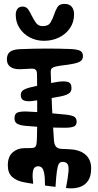

<svg xmlns="http://www.w3.org/2000/svg" viewBox="-20 -966 514 1007"><path d="M320 -296Q267.5 -296 215.8 -298.8Q164 -301.5 113 -306Q87.5 -308.5 71.8 -316.2Q56 -324 56 -345Q56 -371.5 75 -377Q94 -382.5 123 -381Q171 -379 227.8 -374Q284.5 -369 324 -365Q353.5 -362 367.8 -354.8Q382 -347.5 382 -328Q382 -308 366.5 -302Q351 -296 320 -296ZM296 -460Q258.5 -452.5 221.5 -446.5Q184.5 -440.5 147 -436Q122.5 -433 105.8 -439Q89 -445 89 -468Q89 -484.5 102 -493.2Q115 -502 136 -507Q171.5 -516 207.2 -523Q243 -530 278 -536Q315.5 -542 335.2 -536.5Q355 -531 355 -504Q355 -484 339.8 -474.8Q324.5 -465.5 296 -460ZM127 -493Q138.5 -493 144.2 -486.8Q150 -480.5 150 -472Q150 -456.5 143.2 -449.8Q136.5 -443 126 -443Q112.5 -443 106.2 -450Q100 -457 100 -468Q100 -480 106.8 -486.5Q113.5 -493 127 -493ZM21 -99Q21 -144 45.8 -166.2Q70.5 -188.5 107 -189Q120.5 -189 130.5 -189.2Q140.5 -189.5 150 -190Q163 -191 167.8 -199.8Q172.5 -208.5 173 -227Q173.5 -234.5 173.8 -243.5Q174 -252.5 174 -262.5Q174.5 -269 174.5 -275.8Q174.5 -282.5 174.5 -289Q175 -295.5 175 -302Q175 -308.5 175 -315Q175 -321.5 175 -343.5Q175 -365.5 175 -395Q175 -398.5 175 -401.8Q175 -405 175 -408.5Q175 -412 175 -415.5Q175 -420.5 175 -425.2Q175 -430 175 -435Q175 -478 174.8 -518.8Q174.5 -559.5 174 -578Q173.5 -594 167.2 -600Q161 -606 146 -606Q133.5 -606 116.5 -604.5Q99.5 -603 82 -603Q51.5 -603 33.8 -615.8Q16 -628.5 16 -656Q17 -684 33.8 -695.2Q50.5 -706.5 81 -708Q149.5 -711 217.8 -711.2Q286 -711.5 348 -709Q384 -707.5 399.5 -700Q415 -692.5 415 -672Q415 -652.5 400.8 -644Q386.5 -635.5 361 -631Q335.5 -626 314 -623.8Q292.5 -621.5 272 -617Q258.5 -614 252.2 -608.2Q246 -602.5 246 -588Q248.5 -499 252.5 -409.2Q256.5 -319.5 263 -230Q264.5 -207.5 273.8 -196.8Q283 -186 304 -185Q314.5 -184.5 325.5 -184.2Q336.5 -184 347 -183Q402 -180 430.5 -153Q459 -126 458 -81Q458 -43 442.8 -19.2Q427.5 4.5 399.5 14.5Q371.5 24.5 334 21Q332 21 330.2 20.5Q328.5 20 326 20Q337 -37 339.2 -66.5Q341.5 -96 333.8 -106.5Q326 -117 307 -117Q295.5 -117 289 -107.2Q282.5 -97.5 278.5 -69.2Q274.5 -41 271 14Q257.5 12.5 244 10.8Q230.5 9 216 7Q216 -36.5 211.5 -58.2Q207 -80 199 -87Q191 -94 180 -94Q169 -94 161.5 -87Q154 -80 151.8 -60.2Q149.5 -40.5 154 -2Q142 -3.5 130 -5.8Q118 -8 106 -10Q68 -17 44.5 -37.5Q21 -58 21 -99ZM211 -752Q169.5 -752 135.8 -770Q102 -788 82.2 -819Q62.5 -850 62.5 -888Q62.5 -907 71.2 -919.2Q80 -931.5 99 -931.5Q117.5 -931.5 127.8 -916.8Q138 -902 146.5 -883.5Q156.5 -863.5 168.8 -846.2Q181 -829 204 -829Q233.5 -829 244.8 -847.8Q256 -866.5 263.5 -888.5Q270.5 -910.5 280.8 -928Q291 -945.5 318 -945.5Q344 -945.5 356.2 -930.5Q368.5 -915.5 368.5 -891.5Q368.5 -850 347 -818.5Q325.5 -787 289.8 -769.5Q254 -752 211 -752Z"/></svg>

Font: Kablammo
Style: Regular
Weight: 400
Designer: Travis Kochel, Lizy Gershenzon, Daria Petrova, Ethan Cohen
Foundry: Vectro Type Foundry
Version: Version 1.002